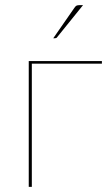

<svg xmlns="http://www.w3.org/2000/svg" viewBox="-20 -728 436 748"><path d="M92 0ZM377 -490V-480H104V0H92V-490ZM303.5 -708 202.5 -583Q200 -579 194.5 -579H187.5L269.5 -697Q274 -704 278 -706Q282 -708 290.5 -708Z"/></svg>

Font: Lato Hairline
Style: Regular
Weight: 100
Designer: Lukasz Dziedzic
Foundry: tyPoland Lukasz Dziedzic
Version: Version 2.007; 2014-02-27